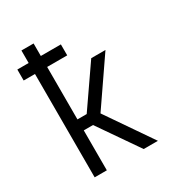

<svg xmlns="http://www.w3.org/2000/svg" viewBox="-175 -855 901 970"><g transform="rotate(-30 275.0 -370.0)"><path d="M94 0V-603H28V-667H94V-740H165V-667H282V-603H165V-297H219L380 -530H463L281 -265L463 0H380L219 -233H165V0Z"/></g></svg>

Font: Lode
Style: Regular
Weight: 400
Monospace: yes
Designer: Belleve Invis
Foundry: Belleve Invis
Version: Version 29.2.0; ttfautohint (v1.8.3)